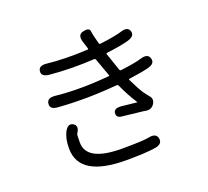

<svg xmlns="http://www.w3.org/2000/svg" viewBox="-139 -961 1278 1181"><g transform="rotate(-20 500.0 -371.0)"><path d="M495 48Q189 48 188 -138Q187 -201 208 -243Q232 -290 264 -271Q296 -252 266 -208Q263 -204 263 -152Q263 -28 494 -28Q631 -28 671 -36Q723 -47 730 -9Q737 30 685 38Q621 48 495 48ZM765 -218Q744 -187 699 -199Q696 -200 557 -215Q525 -219 528 -250Q532 -280 584 -274L677 -264Q682 -263 679 -267Q639 -329 608 -398Q604 -407 595 -406Q397 -388 211 -402Q159 -405 163 -442Q166 -479 218 -474Q374 -457 570 -475Q575 -475 573 -480L531 -597Q528 -605 519 -604Q373 -595 230 -608Q178 -613 182 -648Q186 -684 237 -678Q352 -665 504 -673Q509 -673 508 -678L492 -729Q476 -780 518 -788Q559 -797 561.5 -772Q564 -747 581 -686Q583 -679 590 -680Q694 -693 733 -706Q782 -722 793 -688Q803 -653 753 -639Q704 -625 607 -613Q602 -612 604 -607L644 -490Q647 -483 655 -484Q752 -496 792 -509Q842 -524 852 -488Q863 -452 812 -439Q780 -430 683 -416Q678 -415 680 -411Q715 -339 734 -311Q748 -291 764 -272Q785 -248 765 -218Z"/></g></svg>

Font: Resource Han Rounded KR
Style: Regular
Weight: 400
Designer: Cyano Hao (round all glyphs); Ryoko NISHIZUKA 西塚涼子 (kana, bopomofo & ideographs); Paul D. Hunt (Latin, Greek & Cyrillic)
Foundry: Cyano Hao
Version: 0.990